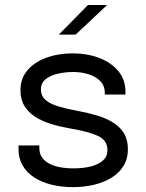

<svg xmlns="http://www.w3.org/2000/svg" viewBox="-20 -758 601 788"><path d="M279.5 10Q231.5 10 190.8 -0.2Q150 -10.5 119.8 -30.2Q89.5 -50 72.8 -79Q56 -108 56 -145.5Q56 -149.5 56 -153.8Q56 -158 56 -161H141.5Q141.5 -158 141.5 -156Q141.5 -154 141.5 -150Q141.5 -109.5 179 -88.2Q216.5 -67 281.5 -67Q321.5 -67 353 -75Q384.5 -83 402.8 -99.5Q421 -116 421 -141Q421 -182.5 382.2 -200.2Q343.5 -218 266.5 -231Q226 -238 189.5 -249.2Q153 -260.5 124.8 -278.5Q96.5 -296.5 80.2 -323.2Q64 -350 64 -387.5Q64 -436 92.8 -469.8Q121.5 -503.5 170.5 -521.2Q219.5 -539 279.5 -539Q337.5 -539 386.5 -520.5Q435.5 -502 465.2 -466.8Q495 -431.5 495 -380Q495 -378 495 -375.2Q495 -372.5 495 -370H410Q410 -372.5 410 -374Q410 -375.5 410 -377.5Q410 -406.5 391.5 -425.2Q373 -444 343.5 -453.2Q314 -462.5 280.5 -462.5Q249 -462.5 218.5 -455.8Q188 -449 168 -433.5Q148 -418 148 -391Q148 -364 166.8 -347.8Q185.5 -331.5 219.8 -321.2Q254 -311 300.5 -302.5Q342 -295 379 -283.8Q416 -272.5 444.2 -255Q472.5 -237.5 488.8 -210.8Q505 -184 505 -145.5Q505 -106.5 487.2 -77.5Q469.5 -48.5 438.2 -29Q407 -9.5 366.2 0.2Q325.5 10 279.5 10ZM221.5 -616 341 -737.5H419.5L290.5 -616Z"/></svg>

Font: Epilogue
Style: Regular
Weight: 400
Designer: Tyler Finck
Foundry: Etcetera Type Co
Version: Version 2.112